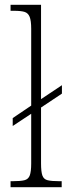

<svg xmlns="http://www.w3.org/2000/svg" viewBox="-20 -780 284 800"><path d="M24 0V-25H33Q65 -25 81.5 -29Q98 -33 104 -49Q110 -65 110 -99V-306L33 -255V-288L110 -340V-660Q110 -694 103.5 -710Q97 -726 82 -730.5Q67 -735 39 -735H24V-760H151V-367L238 -425V-390L151 -332V-99Q151 -65 156.5 -49Q162 -33 178.5 -29Q195 -25 227 -25H237V0Z"/></svg>

Font: Noto Serif Sinhala Condensed ExtraLight
Style: Regular
Weight: 200
Width: 3
Designer: Jelle Bosma - Monotype Design Team
Foundry: Monotype Imaging Inc.
Version: Version 2.007; ttfautohint (v1.8.4.7-5d5b)